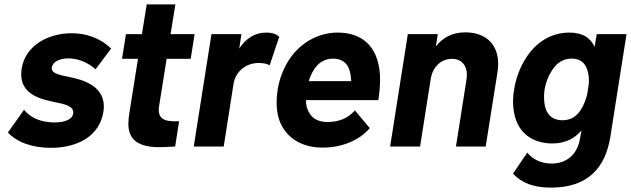

<svg xmlns="http://www.w3.org/2000/svg" viewBox="-20 -670 2885 878"><path d="M213 6C334 6 435 -47 453 -159C454 -168 455 -176 455 -183C455 -284 345 -308 296 -318C248 -328 213 -335 217 -362C222 -389 254 -403 294 -403C334 -403 381 -386 417 -353L488 -448C436 -498 372 -518 308 -518C203 -518 96 -464 79 -356C78 -347 77 -338 77 -330C77 -234 174 -215 231 -203C276 -194 315 -185 315 -156C315 -126 281 -110 227 -110C167 -111 119 -131 90 -168L16 -64C59 -18 130 6 213 6Z M852 -401 870 -514H760L782 -650H651L629 -514H556L538 -401H611L571 -150C569 -135 567 -120 567 -105C567 -49 591 3 708 3C724 3 746 2 781 0L799 -116C793 -116 786 -115 780 -115C775 -115 769 -116 764 -116C717 -118 706 -141 706 -168C706 -175 707 -181 708 -188L742 -401Z M1198 -521C1143 -521 1103 -492 1074 -448L1084 -514H947L866 0H1003L1048 -287C1057 -341 1101 -376 1146 -381C1152 -382 1158 -382 1164 -382C1187 -382 1206 -377 1213 -371L1257 -502C1247 -511 1230 -521 1198 -521Z M1479 -112C1437 -112 1408 -127 1393 -156C1384 -171 1379 -190 1379 -212H1710C1715 -243 1718 -276 1718 -304C1718 -319 1718 -332 1716 -344C1704 -455 1639 -521 1524 -521C1434 -521 1353 -473 1304 -400C1275 -356 1257 -309 1249 -255C1246 -236 1245 -218 1245 -201C1245 -153 1256 -110 1279 -78C1313 -27 1375 5 1455 5C1542 5 1622 -27 1671 -84L1603 -165C1570 -128 1530 -113 1479 -112ZM1504 -402C1543 -401 1569 -383 1579 -346C1583 -333 1585 -317 1586 -299H1392C1398 -319 1406 -337 1416 -352C1436 -384 1466 -402 1504 -402Z M2108 -522C2052 -522 2006 -501 1973 -457L1982 -514H1845L1764 0H1901L1950 -311C1959 -365 1998 -401 2047 -401C2089 -401 2115 -372 2115 -329C2115 -323 2115 -317 2114 -311L2065 0H2201L2255 -340C2257 -353 2258 -366 2258 -378C2258 -469 2200 -522 2108 -522Z M2709 -514 2699 -456C2681 -495 2647 -521 2584 -521C2500 -521 2426 -476 2378 -393C2354 -353 2338 -305 2331 -261C2328 -244 2326 -225 2326 -207C2326 -183 2329 -158 2335 -136C2360 -46 2433 -14 2506 -14C2569 -14 2611 -40 2639 -74L2633 -40C2621 38 2570 78 2502 78C2455 78 2415 58 2391 28L2326 124C2364 165 2417 188 2499 188C2668 188 2748 98 2771 -44L2845 -514ZM2643 -180C2622 -139 2591 -120 2552 -120C2510 -120 2484 -142 2474 -177C2470 -191 2468 -208 2468 -225C2468 -236 2468 -247 2470 -259C2475 -290 2487 -322 2504 -348C2527 -383 2555 -402 2594 -402C2634 -402 2658 -382 2668 -343C2671 -331 2673 -317 2673 -301C2673 -295 2673 -289 2672 -283L2665 -238C2660 -218 2653 -198 2643 -180Z"/></svg>

Font: Arthouse Owned
Style: Bold Italic
Weight: 700
Italic angle: -10°
Designer: Jeremy Tribby
Foundry: Tribby Type
Version: Version 1.000;PS 001.000;hotconv 1.0.88;makeotf.lib2.5.64775